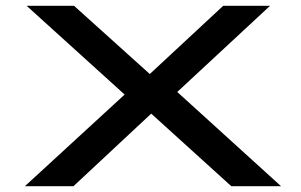

<svg xmlns="http://www.w3.org/2000/svg" viewBox="-20 -644 1040 664"><path d="M66 0H234L503 -251L780 0H952L593 -326L914 -624H752L498 -388L236 -624H72L411 -317Z"/></svg>

Font: Inconsolata UltraExpanded
Style: Bold
Weight: 700
Width: 9
Monospace: yes
Designer: Raph Levien, Cyreal, Brenton Simpson
Foundry: Raph Levien, Cyreal, Google
Version: Version 3.100